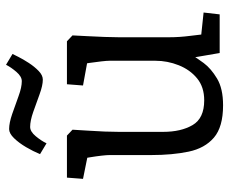

<svg xmlns="http://www.w3.org/2000/svg" viewBox="-80 -650 742 621"><g transform="rotate(-90 290.5 -340.0)"><path d="M260 11Q190 11 155.5 -18.5Q121 -48 110 -100.5Q99 -153 99 -221V-356Q99 -365 97 -382.5Q95 -400 91.5 -421Q88 -442 85 -459L121 -422L22 -442L26 -494H162L181 -476Q180 -455 178 -427Q176 -399 175 -372Q174 -345 174 -326V-183Q174 -125 196 -87.5Q218 -50 276 -50Q319 -50 347 -73Q375 -96 389.5 -132.5Q404 -169 404 -208V-356Q404 -365 402 -382.5Q400 -400 397 -421Q394 -442 391 -459L428 -423L324 -442L328 -494H467L486 -476Q485 -455 483.5 -427Q482 -399 481 -372Q480 -345 480 -326V-164Q480 -130 484.5 -95.5Q489 -61 492 -26L456 -63L560 -52L554 0H429L410 -111L420 -87Q414 -75 396.5 -51.5Q379 -28 346.5 -8.5Q314 11 260 11ZM137 -560 102 -581Q111 -603 124.5 -626Q138 -649 153.5 -665Q169 -681 183 -681Q203 -681 232 -671Q261 -661 289.5 -650.5Q318 -640 338 -640Q353 -640 368 -657.5Q383 -675 391 -691L426 -670Q424 -666 416.5 -651Q409 -636 397 -617.5Q385 -599 371 -585.5Q357 -572 343 -572Q324 -572 295.5 -582.5Q267 -593 238.5 -603Q210 -613 190 -613Q175 -613 160 -595Q145 -577 137 -560Z"/></g></svg>

Font: Andada Pro
Style: Regular
Weight: 400
Designer: Carolina Giovagnoli
Foundry: Huerta Tipografica
Version: Version 3.003